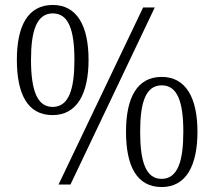

<svg xmlns="http://www.w3.org/2000/svg" viewBox="-20 -744 865 774"><path d="M192 -280C291 -280 337 -367 337 -503C337 -640 290 -724 193 -724C92 -724 48 -639 48 -503C48 -365 91 -280 192 -280ZM557 -714 216 0H264L604 -714ZM192 -313C129 -313 105 -382 105 -503C105 -618 127 -690 193 -690C256 -690 280 -624 280 -503C280 -385 258 -313 192 -313ZM632 10C730 10 776 -76 776 -213C776 -350 729 -434 632 -434C532 -434 488 -349 488 -213C488 -75 531 10 632 10ZM631 -23C568 -23 545 -92 545 -213C545 -328 566 -400 632 -400C695 -400 719 -334 719 -213C719 -95 697 -23 631 -23Z"/></svg>

Font: Noto Serif Sinhala SemiCondensed Light
Style: Regular
Weight: 300
Width: 4
Designer: Jelle Bosma - Monotype Design Team
Foundry: Monotype Imaging Inc.
Version: Version 2.007